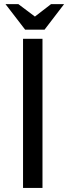

<svg xmlns="http://www.w3.org/2000/svg" viewBox="-20 -920 340 940"><path d="M198.2 -774.9H103L6.8 -899.9H69.8L150.9 -838.9L230 -899.9H293.9ZM92.8 0V-730H188V0Z"/></svg>

Font: Miedinger*
Style: Book
Weight: 400
Version: Version 001.000